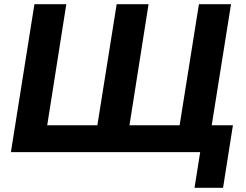

<svg xmlns="http://www.w3.org/2000/svg" viewBox="-20 -725 1171 915"><path d="M907 170 934 0H32L144 -705H296L205 -128H444L536 -705H688L597 -128H836L928 -705H1081L989 -128H1090L1043 170Z"/></svg>

Font: Nunito Sans 12pt ExtraBold
Style: Italic
Weight: 800
Italic angle: -9°
Designer: Vernon Adams
Foundry: Vernon Adams
Version: Version 3.101;gftools[0.9.27]